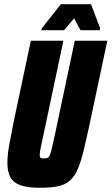

<svg xmlns="http://www.w3.org/2000/svg" viewBox="-20 -881 528 909"><path d="M170 8Q111 8 77 -4Q43 -16 29 -42Q15 -68 15 -111Q15 -146 23.5 -194Q32 -242 45 -306L126 -688H280L188 -253Q178 -208 173 -183Q168 -158 168 -147Q168 -139 170.5 -135.5Q173 -132 177.5 -131.5Q182 -131 189 -131Q199 -131 205 -133.5Q211 -136 216 -147Q221 -158 226.5 -183Q232 -208 242 -253L334 -688H488L407 -306Q390 -227 377 -172.5Q364 -118 349 -82.5Q334 -47 312 -27Q290 -7 256 0.5Q222 8 170 8ZM176 -738 178 -747 268 -861H411L454 -747L452 -738H361L331 -794L283 -738Z"/></svg>

Font: Saira Condensed Black
Style: Italic
Weight: 900
Width: 3
Italic angle: -12°
Designer: Hector Gatti with collaboration of the Omnibus-Type team
Foundry: Omnibus-Type
Version: Version 1.101